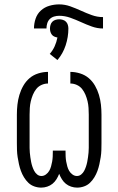

<svg xmlns="http://www.w3.org/2000/svg" viewBox="-20 -848 540 876"><path d="M332 8Q318 8 304.5 3.5Q291 -1 280.5 -9.5Q270 -18 262.5 -30Q255 -42 250 -55Q245 -42 237.5 -30Q230 -18 219.5 -9.5Q209 -1 195.5 3.5Q182 8 168 8Q152 8 136.5 2.5Q121 -3 109.5 -14Q98 -25 89.5 -39Q81 -53 75.5 -68Q70 -83 66.5 -99Q63 -115 60.5 -131Q58 -147 57.5 -163Q57 -179 57 -195V-325Q57 -348 59.5 -370.5Q62 -393 68.5 -415Q75 -437 86.5 -457Q98 -477 115 -491.5Q132 -506 154.5 -513Q177 -520 199 -520V-467Q184 -467 169.5 -460.5Q155 -454 145.5 -442Q136 -430 130 -415.5Q124 -401 120.5 -386Q117 -371 116 -355.5Q115 -340 115 -325V-195Q115 -184 115 -173.5Q115 -163 116 -152Q117 -141 118.5 -130.5Q120 -120 122 -109.5Q124 -99 127.5 -88.5Q131 -78 136 -68.5Q141 -59 149.5 -52Q158 -45 169 -45Q180 -45 189.5 -52Q199 -59 204.5 -68.5Q210 -78 213 -89Q216 -100 218 -111Q220 -122 220.5 -133.5Q221 -145 221 -156V-161H279V-156Q279 -145 279.5 -133.5Q280 -122 282 -111Q284 -100 287 -89Q290 -78 295.5 -68.5Q301 -59 310.5 -52Q320 -45 331 -45Q342 -45 350.5 -52Q359 -59 364 -68.5Q369 -78 372.5 -88.5Q376 -99 378 -109.5Q380 -120 381.5 -130.5Q383 -141 384 -152Q385 -163 385 -173.5Q385 -184 385 -195V-325Q385 -340 384 -355.5Q383 -371 379.5 -386Q376 -401 370 -415.5Q364 -430 354.5 -442Q345 -454 330.5 -460.5Q316 -467 301 -467V-520Q323 -520 345.5 -513Q368 -506 385 -491.5Q402 -477 413.5 -457Q425 -437 431.5 -415Q438 -393 440.5 -370.5Q443 -348 443 -325V-195Q443 -179 442.5 -163Q442 -147 439.5 -131Q437 -115 433.5 -99Q430 -83 424.5 -68Q419 -53 410.5 -39Q402 -25 390.5 -14Q379 -3 363.5 2.5Q348 8 332 8ZM135 -718Q135 -741 142.5 -763Q150 -785 166.5 -800Q183 -815 205 -821.5Q227 -828 250 -828Q276 -828 301 -819Q326 -810 350 -799Q374 -788 399 -779Q424 -770 450 -770V-718Q424 -718 399 -727Q374 -736 350 -747Q326 -758 301 -767Q276 -776 250 -776Q238 -776 226.5 -772.5Q215 -769 207 -761Q199 -753 195.5 -741.5Q192 -730 192 -718ZM242 -574 207 -602Q221 -618 229.5 -637Q238 -656 242 -677Q235 -678 228 -681Q221 -684 216.5 -690Q212 -696 210 -703Q208 -710 208 -718Q208 -726 210.5 -734.5Q213 -743 219 -749Q225 -755 233.5 -757.5Q242 -760 250 -760Q258 -760 266.5 -757.5Q275 -755 281 -749Q287 -743 289.5 -734.5Q292 -726 292 -718Q292 -679 279.5 -641Q267 -603 242 -574Z"/></svg>

Font: Iosevka Fixed Light
Style: Regular
Weight: 300
Monospace: yes
Designer: Belleve Invis
Foundry: Belleve Invis
Version: Version 32.3.0